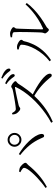

<svg xmlns="http://www.w3.org/2000/svg" viewBox="1072 -1926 855 3040"><g transform="rotate(-90 1500.0 -405.5)"><path d="M807 -494Q762 -494 729.5 -526.5Q697 -559 697 -604Q697 -649 729.5 -681Q762 -713 807 -713Q852 -713 884 -681Q916 -649 916 -604Q916 -559 884 -526.5Q852 -494 807 -494ZM45 -113Q81 -137 124.5 -172.5Q168 -208 210 -247.5Q252 -287 286.5 -326Q321 -365 342 -398Q363 -431 363 -452Q363 -463 351 -474.5Q339 -486 322.5 -496Q306 -506 294 -511L303 -531Q313 -530 328 -528.5Q343 -527 358 -522Q372 -517 386.5 -506Q401 -495 414 -481.5Q427 -468 435 -454.5Q443 -441 443 -431Q443 -418 431.5 -409.5Q420 -401 406 -385Q371 -341 331 -299Q291 -257 247 -219Q203 -181 156 -149Q109 -117 60 -91ZM870 -135Q854 -134 847 -147Q840 -160 828 -189Q784 -288 719 -366.5Q654 -445 565 -514L581 -535Q632 -506 685.5 -464Q739 -422 785 -374Q831 -326 861.5 -277.5Q892 -229 899 -185Q901 -169 897.5 -157.5Q894 -146 886.5 -140.5Q879 -135 870 -135ZM807 -526Q840 -526 862.5 -548.5Q885 -571 885 -604Q885 -636 862.5 -659Q840 -682 807 -682Q774 -682 751.5 -659Q729 -636 729 -604Q729 -571 751.5 -548.5Q774 -526 807 -526Z M1824 -600Q1813 -600 1803.5 -615.5Q1794 -631 1778 -650Q1762 -671 1741 -691.5Q1720 -712 1687 -733L1702 -752Q1739 -736 1766.5 -718.5Q1794 -701 1811 -684Q1831 -668 1839 -653Q1847 -638 1847 -623Q1847 -612 1840.5 -606Q1834 -600 1824 -600ZM1077 -23Q1148 -60 1216.5 -108.5Q1285 -157 1349.5 -213.5Q1414 -270 1469.5 -331.5Q1525 -393 1569 -457Q1613 -521 1642 -583Q1648 -598 1630 -596Q1601 -591 1562 -583.5Q1523 -576 1483.5 -567Q1444 -558 1409.5 -550.5Q1375 -543 1354 -538Q1339 -534 1330.5 -528.5Q1322 -523 1315.5 -518Q1309 -513 1298 -513Q1285 -513 1269.5 -524Q1254 -535 1241 -550Q1228 -565 1222 -576Q1218 -584 1213.5 -599Q1209 -614 1207 -635L1229 -644Q1237 -632 1245.5 -618Q1254 -604 1266 -593.5Q1278 -583 1294 -583Q1310 -583 1340.5 -587Q1371 -591 1409 -597Q1447 -603 1485.5 -610Q1524 -617 1556 -623Q1588 -629 1604 -634Q1615 -637 1622 -642Q1629 -647 1635.5 -651.5Q1642 -656 1648 -656Q1658 -656 1672.5 -649Q1687 -642 1701.5 -631Q1716 -620 1725.5 -608.5Q1735 -597 1735 -590Q1735 -581 1728 -575Q1721 -569 1711.5 -562Q1702 -555 1695 -544Q1678 -517 1651.5 -477Q1625 -437 1591 -392.5Q1557 -348 1517 -305Q1482 -267 1438 -226Q1394 -185 1341 -143.5Q1288 -102 1225.5 -65Q1163 -28 1092 2ZM1826 -14Q1814 -14 1804 -24.5Q1794 -35 1778 -56Q1762 -77 1733 -107Q1695 -147 1657 -180Q1619 -213 1578 -242Q1537 -271 1489 -298L1509 -323Q1571 -293 1632 -257.5Q1693 -222 1743.5 -184Q1794 -146 1824 -110Q1854 -74 1854 -44Q1854 -31 1847.5 -22.5Q1841 -14 1826 -14ZM1913 -668Q1902 -668 1892 -683.5Q1882 -699 1865 -718Q1849 -737 1828.5 -755.5Q1808 -774 1775 -796L1788 -813Q1825 -799 1853 -784Q1881 -769 1898 -754Q1918 -737 1926.5 -722Q1935 -707 1935 -692Q1935 -680 1929 -674Q1923 -668 1913 -668Z M2547 -60Q2540 -60 2530.5 -67Q2521 -74 2512.5 -84Q2504 -94 2498 -103.5Q2492 -113 2492 -120Q2492 -129 2495 -135Q2498 -141 2501.5 -151Q2505 -161 2506 -181Q2507 -198 2508.5 -237.5Q2510 -277 2511 -328Q2512 -379 2513 -432.5Q2514 -486 2513.5 -532.5Q2513 -579 2511 -608Q2510 -626 2490.5 -633Q2471 -640 2431 -642L2429 -664Q2447 -670 2461 -672Q2475 -674 2491 -674Q2505 -674 2522 -668.5Q2539 -663 2554.5 -655Q2570 -647 2580 -637.5Q2590 -628 2590 -620Q2590 -610 2585 -604.5Q2580 -599 2575 -592Q2570 -585 2568 -570Q2567 -557 2565.5 -519.5Q2564 -482 2562.5 -431.5Q2561 -381 2559.5 -328Q2558 -275 2557 -231.5Q2556 -188 2556 -165Q2556 -148 2570 -153Q2646 -186 2716.5 -231Q2787 -276 2847 -327.5Q2907 -379 2951 -429L2973 -410Q2930 -351 2869.5 -294.5Q2809 -238 2739.5 -188.5Q2670 -139 2600 -100Q2588 -94 2580 -84.5Q2572 -75 2564 -67.5Q2556 -60 2547 -60ZM2050 -48Q2111 -94 2159.5 -152.5Q2208 -211 2242.5 -272.5Q2277 -334 2295 -391Q2313 -448 2313 -492Q2313 -507 2298.5 -516.5Q2284 -526 2266 -530.5Q2248 -535 2237 -537V-559Q2247 -562 2261.5 -564Q2276 -566 2291 -564Q2303 -563 2319.5 -556.5Q2336 -550 2352.5 -540Q2369 -530 2379.5 -518.5Q2390 -507 2390 -497Q2390 -482 2380.5 -474.5Q2371 -467 2367 -448Q2351 -374 2314.5 -298.5Q2278 -223 2217.5 -153.5Q2157 -84 2069 -26Z"/></g></svg>

Font: Noto Serif HK ExtraLight Light
Style: Regular
Weight: 300
Version: Version 2.002-H1;hotconv 1.1.0;makeotfexe 2.6.0